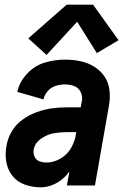

<svg xmlns="http://www.w3.org/2000/svg" viewBox="-20 -793 540 821"><path d="M179 -558 101 -629 265 -773H378L487 -621L394 -566L310 -700ZM154 8Q119 8 86.5 -3.5Q54 -15 33.5 -40.5Q13 -66 7 -100.5Q1 -135 8 -170Q13 -202 30.5 -231.5Q48 -261 76.5 -281.5Q105 -302 137 -313.5Q169 -325 200.5 -329.5Q232 -334 265 -334H325L330 -361Q334 -381 325 -399.5Q316 -418 297.5 -425Q279 -432 258 -432Q238 -432 218.5 -426Q199 -420 184.5 -404Q170 -388 166 -368L54 -400Q63 -443 96 -478Q129 -513 172 -525.5Q215 -538 258 -538Q291 -538 323 -531.5Q355 -525 382 -508.5Q409 -492 426.5 -466.5Q444 -441 448 -408Q452 -375 446 -342L386 0H266L277 -60Q271 -52 265 -45Q243 -20 213.5 -6Q184 8 154 8ZM179 -98Q210 -98 239.5 -115.5Q269 -133 285 -162Q297 -185 303 -208V-210L306 -228H265Q237 -228 209 -223Q181 -218 155 -199.5Q129 -181 124 -153Q121 -138 127.5 -123.5Q134 -109 148.5 -103.5Q163 -98 179 -98Z"/></svg>

Font: Iosevka SS08
Style: Bold Italic
Weight: 700
Italic angle: -10°
Monospace: yes
Designer: Belleve Invis
Foundry: Belleve Invis
Version: 2.1.0; ttfautohint (v1.8.2)